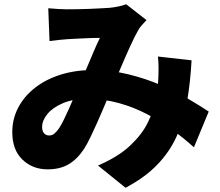

<svg xmlns="http://www.w3.org/2000/svg" viewBox="-20 -809 1040 907"><path d="M208 -770Q229 -768 254.5 -766.5Q280 -765 296 -765Q319 -765 346 -765.5Q373 -766 400.5 -767Q428 -768 453.5 -769.5Q479 -771 497 -772Q518 -774 539.5 -778.5Q561 -783 576 -789L672 -714Q660 -701 650 -690Q640 -679 634 -668Q617 -639 594.5 -589.5Q572 -540 548 -483.5Q524 -427 501 -374Q486 -339 470.5 -302Q455 -265 439 -229.5Q423 -194 408 -162.5Q393 -131 378 -107Q346 -58 305 -33.5Q264 -9 205 -9Q134 -9 86 -55Q38 -101 38 -185Q38 -247 66 -300.5Q94 -354 145 -394Q196 -434 265.5 -456Q335 -478 417 -478Q506 -478 588.5 -457.5Q671 -437 742 -406Q813 -375 870 -341.5Q927 -308 966 -282L896 -113Q849 -156 793 -196.5Q737 -237 674 -270Q611 -303 540 -322.5Q469 -342 392 -342Q325 -342 277 -321.5Q229 -301 204 -270.5Q179 -240 179 -209Q179 -189 188.5 -179Q198 -169 212 -169Q226 -169 236 -177Q246 -185 259 -203Q270 -220 281 -242.5Q292 -265 304 -291.5Q316 -318 328 -346.5Q340 -375 353 -403Q370 -441 387.5 -482.5Q405 -524 421.5 -563Q438 -602 452 -630Q437 -630 418 -629.5Q399 -629 378 -628Q357 -627 337 -626Q317 -625 300 -624Q285 -623 259.5 -620.5Q234 -618 214 -615ZM885 -524Q879 -418 863.5 -328.5Q848 -239 814.5 -165Q781 -91 722.5 -30.5Q664 30 573 78L443 -27Q538 -68 594 -120.5Q650 -173 677.5 -228.5Q705 -284 714.5 -335Q724 -386 727 -423Q729 -456 729 -487Q729 -518 726 -542Z"/></svg>

Font: Noto Sans JP Thin Black
Style: Regular
Weight: 900
Version: Version 2.004-H2;hotconv 1.0.118;makeotfexe 2.5.65603